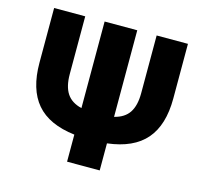

<svg xmlns="http://www.w3.org/2000/svg" viewBox="-105 -848 1029 966"><g transform="rotate(15 409.5 -365.0)"><path d="M494 -279Q547 -292 571 -328.5Q595 -365 595 -429V-730H758V-445Q758 -307 693.5 -232Q629 -157 494 -141V0H324V-141Q189 -157 125 -232Q61 -307 61 -445V-730H223V-429Q223 -365 247 -328.5Q271 -292 324 -279V-730H494Z"/></g></svg>

Font: M PLUS 1p ExtraBold
Style: Regular
Weight: 800
Version: Version 1.062